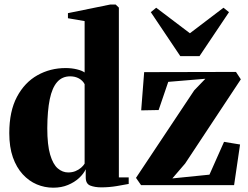

<svg xmlns="http://www.w3.org/2000/svg" viewBox="-20 -838 1124 869"><path d="M221 11.5Q182 11.5 146.5 -3.5Q111 -18.5 82.8 -49.2Q54.5 -80 38.2 -126.2Q22 -172.5 22 -235.5Q22 -334.5 56.8 -399.8Q91.5 -465 149.5 -497.5Q207.5 -530 277 -530Q304 -530 327.8 -524.2Q351.5 -518.5 363 -510V-742.5L287.5 -755.5V-778.5L479 -817.5H503.5L518 -803.5V-35H562.5V-5.5Q545 -2 509.5 4Q474 10 438.5 10Q409.5 10 388.8 2Q368 -6 368 -35V-72Q358.5 -51.5 337.8 -32.2Q317 -13 287.5 -0.8Q258 11.5 221 11.5ZM288.5 -57.5Q307 -57.5 321.5 -63.5Q336 -69.5 346.8 -78.8Q357.5 -88 363 -97.5V-457Q354.5 -473.5 337.2 -483Q320 -492.5 297.5 -492.5Q261.5 -492.5 238.8 -466.8Q216 -441 205.2 -389Q194.5 -337 194 -258Q194 -182 207 -138Q220 -94 241.5 -75.8Q263 -57.5 288.5 -57.5ZM909.5 -481.5 741.5 -467.5 698 -340 619 -338.5 632.5 -511.5 1048 -512.5 1070 -479 818 -98 760 -30.5 928 -47.5 994 -196 1066.5 -184 1039.5 0H618.5L595.5 -33L859 -429ZM796 -584 662.5 -783 687 -803 839.5 -687.5 991.5 -803 1016.5 -783 883 -584Z"/></svg>

Font: Merriweather 120pt ExtraBold
Style: Regular
Weight: 800
Version: Version 2.100